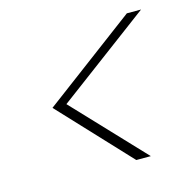

<svg xmlns="http://www.w3.org/2000/svg" viewBox="-77 -663 631 626"><g transform="rotate(-15 238.5 -350.0)"><path d="M358 -115H309L89 -350L403 -585H451L136 -350Z"/></g></svg>

Font: Albert Sans ExtraLight
Style: Italic
Weight: 250
Italic angle: -11.25°
Designer: Andreas Rasmussen
Foundry: a.Foundry
Version: Version 1.025